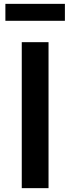

<svg xmlns="http://www.w3.org/2000/svg" viewBox="-20 -977 365 997"><path d="M8 0ZM93 -758H232V0H93ZM8 -957H317V-869H8Z"/></svg>

Font: Biryani
Style: Bold
Weight: 700
Designer: Dan Reynolds and Mathieu Reguer
Foundry: Dan Reynolds and Mathieu Reguer
Version: Version 1.004; ttfautohint (v1.1) -l 5 -r 5 -G 72 -x 0 -D la